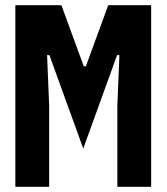

<svg xmlns="http://www.w3.org/2000/svg" viewBox="-20 -718 640 738"><path d="M431 -311 439 -506H430L300 -147L170 -506H161L169 -311V0H39V-698H216L302 -463H310L396 -698H561V0H431Z"/></svg>

Font: iA Writer Mono V
Style: Regular
Weight: 400
Designer: Mike Abbink, Paul van der Laan, Pieter van Rosmalen
Foundry: Bold Monday
Version: Version 2.000